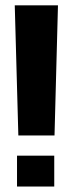

<svg xmlns="http://www.w3.org/2000/svg" viewBox="-20 -695 274 722"><path d="M49 -185.5H185L198 -675H35.5ZM44 6.5H184V-109.5H44Z"/></svg>

Font: Anybody UltraCondensed Thin SemiBold
Style: Regular
Weight: 600
Version: Version 1.111